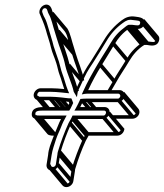

<svg xmlns="http://www.w3.org/2000/svg" viewBox="-20 -711 698 817"><path d="M145.1 -284.5H189.1C198.2 -284.5 205.9 -284.2 212.2 -283.5L236 -281.5C245.1 -280.7 258.7 -278.3 272.7 -277.6C273.3 -275.9 274 -273.6 274.8 -271.3C272.4 -266.3 269.7 -259.8 267.5 -255.5H168.5C149.3 -255.5 115.9 -255 115.1 -224.5C114.7 -206.4 131.2 -204.5 146.4 -204.5H239.6C234.8 -195.5 229.5 -184 226.5 -175.6C219.4 -157.1 210.9 -139.9 203.6 -119.5C196.3 -99.3 186.5 -77.6 184.7 -51.6L178.2 -11C176 3.1 185.7 14.5 199.7 14.5C213.5 14.5 227 3.3 229.2 -11L236.3 -55.7C236.2 -58.3 236.5 -61.1 237.5 -63.7C250.3 -106.3 264.3 -143.7 282 -182.5L293.3 -202.7C293.8 -204 293.6 -203.6 294 -204.5H416.4C431.1 -204.5 443.8 -216.5 446 -230.5C448.3 -244.8 438.7 -255.5 424.5 -255.5H321.5C324.6 -261.6 328.2 -269.1 331.4 -275.9C336.1 -276.2 343.4 -276.5 349.8 -276.5H480.8C494.2 -276.5 508 -287.3 510.3 -301.5C512.4 -315.3 502.8 -327.5 488.9 -327.5H357.9C356.9 -327.5 356.3 -327.5 355.2 -327.5C371.8 -363.5 391.3 -399 411.1 -430.9C429.1 -461.6 446.6 -487.2 466.4 -521C482.7 -548.9 504.1 -573.8 531.2 -590.5H542.1C554.4 -589 585.4 -579.6 593.8 -608.5C601.8 -635.9 572.7 -637.9 554.5 -640.4C531.2 -643.7 514.5 -637 498 -624.7C466.7 -601.1 442.6 -574 422.8 -541C404.1 -509.9 387.1 -483.2 367.9 -452.2L351.5 -427.4C334.2 -401.1 321.8 -368.9 308.1 -341.6C299.3 -374 284.3 -403.3 276.1 -436.8C265.7 -479.5 250.5 -516.3 238.9 -556C236.2 -565.2 233.7 -574.2 230.9 -582.4C223.1 -605.4 217.9 -638 204.4 -659.6C201.3 -664.5 200.9 -675.3 193.8 -683.7C177.3 -703.2 144.2 -682.9 147.8 -655.1C156.7 -633.9 166.9 -611.7 174.8 -585C181.3 -559.6 190.9 -534.7 196.7 -509.3C202.8 -483.9 212 -467.1 219.4 -442.8C224.6 -427.3 227.5 -407.9 233.6 -392.4C240.9 -373.7 245.8 -353.2 253.3 -331.9C253.2 -331.9 249.9 -332.3 248.4 -332.5L224.6 -334.5C216.4 -335.2 207.3 -335.5 197.1 -335.5H153.1C139.1 -335.5 125.7 -323.2 123.5 -309.5C121.3 -295.6 131.4 -284.5 145.1 -284.5ZM193.2 -11 199.8 -52.4C203.1 -73.5 210.7 -94.1 217.9 -116.9C224.5 -137.5 233.2 -152.5 240.7 -172.5C243.1 -178.8 246 -186 249.7 -193.5L263.6 -219.5H148.8C134.8 -219.5 130.1 -218.8 130.3 -226.5C130.6 -238.6 141.4 -240.5 166.1 -240.5H274.7C282.2 -250.5 285.5 -261.8 291.4 -272.7C288.8 -278.5 287.2 -285.9 283.3 -292.5H279.3C268.4 -292.5 250.5 -295.5 239.6 -296.5L216 -298.5C209.2 -299 200.9 -299.5 191.4 -299.5H147.4C142.1 -299.5 137.6 -304.1 138.5 -309.5C139.4 -315 145.7 -320.5 147.4 -320.5H191.4C201.3 -320.5 210 -320.2 217.7 -319.5L241.2 -317.5C247 -317 253.4 -316.2 259.9 -315.5L274.2 -314.1L268.9 -326.7C259.3 -349.9 253.9 -376 244.5 -399.6C239.4 -412.9 235.9 -432.7 230.6 -449.2C222.8 -473.7 215.2 -491.5 208.1 -515.1C202 -541.7 192.8 -566.3 186.2 -591C183.3 -601.7 175.7 -627.1 169.3 -636.8C164 -645 162.3 -653.5 159.3 -660.8C158.8 -671.2 167 -679.1 175.6 -675.1C182.6 -671.9 181.3 -660.6 187.8 -650.4C199.1 -632.1 204.8 -600.1 213.1 -575.6C215.8 -567.8 218.2 -559.3 220.9 -550C233 -508.5 249.6 -473.7 257.9 -431.5C267 -392.1 285.5 -358.8 293.8 -320.4L307.3 -297.5L310.9 -320C311.6 -324.6 315.9 -331.6 320.4 -341.3C332.6 -367.6 345.6 -398.1 360.5 -420.6L377 -445.7C395.8 -476 413.5 -503.3 432.3 -535C451.8 -568 473.6 -592.2 502.5 -613.2C516.7 -623.5 526.6 -629.3 546.4 -625.6C562.8 -623 580.3 -625.5 575.9 -610.5C572.7 -599.6 563.6 -603.1 542 -605.5L527.4 -605.5C522.2 -603.9 518.5 -601.1 514.2 -597.5C486 -577.2 466.7 -555.5 450.2 -527C432.4 -496 413.7 -469 395 -436.9C374.2 -401.5 351.9 -362.8 333.3 -321L328.1 -309.2L340.5 -311.6C343.2 -312.2 347.2 -312.5 352.2 -312.5H483.2C488.5 -312.5 492.8 -306.8 491.9 -301.5C491.1 -296.3 485.4 -291.5 483.2 -291.5H352.2C341.3 -291.5 331.8 -290.9 322.2 -290C316.1 -276.7 309.4 -262.2 302.9 -251L296.7 -240.5H422.1C428.4 -240.5 432 -236.7 431 -230.5C430 -224.1 424.8 -219.5 422.1 -219.5H288.7C286.8 -215.7 284.6 -211.2 283 -207.3L271.9 -187.5C254.3 -149 239.4 -109.3 226.4 -66.1C225 -62.1 224.4 -56.9 224.4 -54.3L217.6 -11C216.6 -5.1 211.1 -0.5 205.4 -0.5C199.7 -0.5 195.6 -5.2 196.6 -11ZM198.1 12.3 257.6 83 269.9 72.4 210.4 1.7ZM218.9 -5.7 278.4 65 290.7 54.4 231.2 -16.3ZM225.9 -49.7 285.4 21 297.7 10.4 238.2 -60.3ZM227.5 -59.7 287 11 299.3 0.4 239.8 -70.3ZM272.5 -179.7 332 -109 344.3 -119.6 284.8 -190.3ZM283.7 -199.7 343.2 -129 355.5 -139.6 295.9 -210.3ZM286.8 -206.7 346.3 -136 358.6 -146.6 299 -217.3ZM414.8 -206.7 474.3 -136 486.6 -146.6 427.1 -217.3ZM324 -277.7 353.5 -242.7 365.8 -253.3 336.3 -288.3ZM348.2 -278.7 378.5 -242.7 390.7 -253.3 360.4 -289.3ZM479.2 -278.7 538.7 -208 551 -218.6 491.5 -289.3ZM499.9 -296.2 559.4 -225.5 571.7 -236.1 512.2 -306.8ZM401.9 -428.7 461.4 -358 473.7 -368.6 414.2 -439.3ZM457.2 -518.7 516.7 -448 529 -458.6 469.5 -529.3ZM518.9 -586.7 578.5 -516 590.7 -526.6 531.2 -597.3ZM527.9 -592.7 587.4 -522 599.7 -532.6 540.2 -603.3ZM540.9 -592.7 600.4 -522 612.7 -532.6 553.2 -603.3ZM583.7 -604.2 643.2 -533.5 655.5 -544.1 596 -614.8ZM301.5 -318.7 304 -315.7 316.3 -326.3 313.8 -329.3ZM265.9 -428.7 323.9 -359.7 336.2 -370.3 278.2 -439.3ZM228.8 -547.7 288.3 -477 300.6 -487.6 241 -558.3ZM220.9 -573.7 280.4 -503 292.7 -513.6 233.2 -584.3ZM131.4 -292.1 173 -242.7 185.3 -253.3 143.7 -302.7ZM143.4 -286.7 180.5 -242.7 192.7 -253.3 155.7 -297.3ZM187.4 -286.7 224.5 -242.7 236.7 -253.3 199.7 -297.3ZM211.3 -285.7 247.5 -242.7 259.8 -253.3 223.6 -296.3ZM234.9 -283.7 268.9 -243.4 281.2 -254 247.2 -294.3ZM144.8 -206.7 204.3 -136 216.6 -146.6 157 -217.3ZM224.4 -148.8H211.6C201 -148.8 195.5 -149.6 194.2 -151.2L134.7 -221.9L122.4 -211.3L181.9 -140.6C188.7 -132.5 209.2 -133.8 209.2 -133.8H222.1ZM194.9 -649.7 254.2 -579.3C268.5 -562.3 271 -529.3 279.3 -504.9C282 -497 284.4 -488.6 287.1 -479.2C298.8 -438.9 314.9 -404.8 323.4 -364.1L338.3 -369.3C329.4 -411.7 313 -446.5 301.8 -485.3C299.1 -494.5 296.5 -503.5 293.8 -511.6C285.8 -534.9 280.1 -567.2 267 -589.3L207.2 -660.3ZM582 -618.8 641.5 -548.1C642.8 -546.7 643.6 -544.8 642.1 -539.8C638.9 -528.8 629.7 -532.4 608.2 -534.8L593.5 -534.8C588.4 -533.2 584.6 -530.4 580.4 -526.8C551.9 -506.3 533.1 -484.8 516.4 -456.2C498.3 -425.3 478.9 -399 461 -366C452.4 -352.1 443.9 -337.7 435.6 -322.8L448.7 -317.2C456.9 -332 466.3 -346.2 474 -360.4C490.9 -391.4 509.5 -416.5 529.3 -450.3C545.6 -478.2 566.9 -503.1 594.1 -519.8L605 -519.8C617.2 -518.3 648.2 -508.9 656.6 -537.8C659.1 -546.2 658.1 -553.7 653.8 -558.7L594.3 -629.4ZM496.3 -309.3 555.8 -238.6C557.7 -236.4 558.5 -233.4 558.1 -230.8C557.3 -225.6 551.6 -220.8 546 -220.8L457.5 -220.8L455.1 -205.8L543.6 -205.8C557 -205.8 570.9 -216.6 573.1 -230.8C574.2 -238 572.1 -244.5 568.1 -249.2L508.6 -319.9ZM435.7 -225.2 493.1 -157C491.2 -152.1 486.8 -148.8 481.6 -148.8H348.2C346.3 -145 344.1 -140.5 342.5 -136.6L331.4 -116.8C314.2 -78 298.9 -38.7 285.9 4.7C284.5 8.6 283.9 13.8 283.9 16.4L277.1 59.7C276.1 65.6 270.6 70.2 264.9 70.2C262.1 70.2 259.6 69 258 67.1L198.4 -3.6L186.2 7L245.7 77.7C249.6 82.3 255.5 85.2 262.5 85.2C276.4 85.2 289.8 74 292.1 59.7L299.2 15C299.1 12.4 299.3 9.8 300.3 7.2C313.1 -35.5 327.1 -72.9 344.8 -111.8L356.1 -132C356.6 -133.2 356.5 -132.8 356.8 -133.8H479.2C493.9 -133.8 506.6 -145.8 508.9 -159.8L509.3 -162.9L448 -235.8Z"/></svg>

Font: CiSf OpenHand
Style: GlsObl
Weight: 400
Foundry: Cannot Into Space Fonts
Version: Version 0.7892